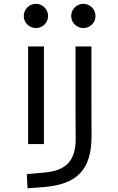

<svg xmlns="http://www.w3.org/2000/svg" viewBox="-20 -764 626 1018"><path d="M126 234.4 206.1 228.5C387.2 214.8 466.3 138.7 465.3 -45.9L464.8 -187.5V-517.6H380.4V-170.9L381.3 -30.3C381.8 87.9 331.5 140.1 215.8 150.9L122.1 159.2ZM128.9 0H212.9V-517.6H128.9ZM170.4 -615.2C206.1 -615.2 234.9 -643.6 234.9 -679.2C234.9 -714.8 206.1 -743.7 170.4 -743.7C134.8 -743.7 106 -714.8 106 -679.2C106 -643.6 134.8 -615.2 170.4 -615.2ZM421.9 -615.2C457.5 -615.2 486.3 -643.6 486.3 -679.2C486.3 -714.8 457.5 -743.7 421.9 -743.7C386.2 -743.7 357.4 -714.8 357.4 -679.2C357.4 -643.6 386.2 -615.2 421.9 -615.2Z"/></svg>

Font: Cascadia Code SemiLight
Style: Regular
Weight: 350
Monospace: yes
Designer: Aaron Bell
Foundry: Saja Typeworks
Version: Version 2404.023